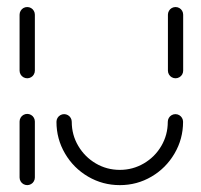

<svg xmlns="http://www.w3.org/2000/svg" viewBox="-20 -539 586 559"><path d="M59.3 0Q53.3 0 48.1 -3Q43 -5.9 40 -11.1Q37 -16.3 37 -22.2V-185.2Q37 -191.1 40 -196.3Q43 -201.5 48.1 -204.4Q53.3 -207.4 59.3 -207.4Q65.2 -207.4 70.4 -204.4Q75.6 -201.5 78.5 -196.3Q81.5 -191.1 81.5 -185.2V-22.2Q81.5 -16.3 78.5 -11.1Q75.6 -5.9 70.4 -3Q65.2 0 59.3 0ZM59.3 -311.1Q53.3 -311.1 48.1 -314.1Q43 -317 40 -322.2Q37 -327.4 37 -333.3V-496.3Q37 -502.2 40 -507.4Q43 -512.6 48.1 -515.6Q53.3 -518.5 59.3 -518.5Q65.2 -518.5 70.4 -515.6Q75.6 -512.6 78.5 -507.4Q81.5 -502.2 81.5 -496.3V-333.3Q81.5 -327.4 78.5 -322.2Q75.6 -317 70.4 -314.1Q65.2 -311.1 59.3 -311.1ZM490.7 -206.7Q496.7 -206.7 501.9 -203.7Q507 -200.7 510 -195.6Q513 -190.4 513 -184.4Q513 -134.4 488.1 -92Q463.3 -49.6 421.1 -24.8Q378.9 0 328.9 0Q278.9 0 236.5 -24.8Q194.1 -49.6 169.3 -92Q144.4 -134.4 144.4 -184.4Q144.4 -190.4 147.4 -195.6Q150.4 -200.7 155.6 -203.7Q160.7 -206.7 166.7 -206.7Q172.6 -206.7 177.8 -203.7Q183 -200.7 185.9 -195.6Q188.9 -190.4 188.9 -184.4Q188.9 -146.3 207.8 -114.3Q226.7 -82.2 258.7 -63.3Q290.7 -44.4 328.9 -44.4Q366.7 -44.4 398.9 -63.3Q431.1 -82.2 449.8 -114.3Q468.5 -146.3 468.5 -184.4Q468.5 -190.4 471.5 -195.6Q474.4 -200.7 479.6 -203.7Q484.8 -206.7 490.7 -206.7ZM491.1 -311.1Q485.2 -311.1 480 -314.1Q474.8 -317 471.9 -322.2Q468.9 -327.4 468.9 -333.3V-496.3Q468.9 -502.2 471.9 -507.4Q474.8 -512.6 480 -515.6Q485.2 -518.5 491.1 -518.5Q497 -518.5 502.2 -515.6Q507.4 -512.6 510.4 -507.4Q513.3 -502.2 513.3 -496.3V-333.3Q513.3 -327.4 510.4 -322.2Q507.4 -317 502.2 -314.1Q497 -311.1 491.1 -311.1Z"/></svg>

Font: 26F Galaxy Sans
Style: Regular
Weight: 400
Designer: C₂₉H₂₅N₃O₅
Version: Version 1.100;FEAKit 1.0